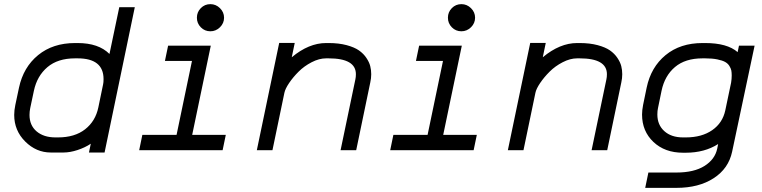

<svg xmlns="http://www.w3.org/2000/svg" viewBox="-20 -718 3641 918"><path d="M142.1 -284.2 124.5 -201.2Q121.1 -184.6 121.1 -168.5Q121.1 -118.7 155 -89.8Q189 -61 245.1 -61H257.3Q337.4 -61 387 -99.9Q436.5 -138.7 450.2 -204.6L473.1 -315.4Q475.1 -324.2 475.1 -339.8Q475.1 -439 351.1 -439H338.9Q256.3 -439 206.8 -397Q157.2 -355 142.1 -284.2ZM338.9 -512.2H351.1Q451.2 -512.2 503.4 -460L550.3 -683.6H624.5L480 11.2H405.3L414.1 -30.8Q386.2 -12.2 350.3 -0.5Q314.5 11.2 283.7 11.2H222.7Q153.3 11.2 100.6 -41.3Q47.9 -93.8 47.9 -168.5Q47.9 -190.4 53.2 -215.8L70.8 -298.8Q91.8 -397 162.4 -454.6Q232.9 -512.2 338.9 -512.2Z M1044.4 0H645.5L660.6 -73.2H824.2L897.9 -426.8H768.6L783.7 -499.5H987.8L898.9 -73.2H1059.6ZM985.8 -698.2Q1012.2 -698.2 1031.7 -679Q1051.3 -659.7 1051.3 -633.3Q1051.3 -606.9 1031.7 -587.6Q1012.2 -568.4 985.8 -568.4Q959 -568.4 940.2 -587.4Q921.4 -606.4 921.4 -633.3Q921.4 -660.2 940.2 -679.2Q959 -698.2 985.8 -698.2Z M1679.2 -338.9Q1681.6 -349.6 1681.6 -363.3Q1681.6 -439 1551.3 -439H1539.1Q1505.9 -439 1470 -420.4Q1434.1 -401.9 1407.5 -375.2Q1380.9 -348.6 1362.3 -321Q1343.8 -293.5 1339.8 -274.4L1282.7 0H1208L1314.9 -512.7H1389.2L1375 -444.3Q1456.5 -512.2 1539.1 -512.2H1551.3Q1599.6 -512.2 1637 -502.2Q1674.3 -492.2 1696 -477.1Q1717.8 -461.9 1731.7 -441.2Q1745.6 -420.4 1750.2 -401.9Q1754.9 -383.3 1754.9 -363.3Q1754.9 -343.8 1750.5 -324.2L1683.1 0H1608.4Z M2244.6 0H1845.7L1860.8 -73.2H2024.4L2098.1 -426.8H1968.8L1983.9 -499.5H2188L2099.1 -73.2H2259.8ZM2186 -698.2Q2212.4 -698.2 2231.9 -679Q2251.5 -659.7 2251.5 -633.3Q2251.5 -606.9 2231.9 -587.6Q2212.4 -568.4 2186 -568.4Q2159.2 -568.4 2140.4 -587.4Q2121.6 -606.4 2121.6 -633.3Q2121.6 -660.2 2140.4 -679.2Q2159.2 -698.2 2186 -698.2Z M2879.4 -338.9Q2881.8 -349.6 2881.8 -363.3Q2881.8 -439 2751.5 -439H2739.3Q2706.1 -439 2670.2 -420.4Q2634.3 -401.9 2607.7 -375.2Q2581.1 -348.6 2562.5 -321Q2543.9 -293.5 2540 -274.4L2482.9 0H2408.2L2515.1 -512.7H2589.4L2575.2 -444.3Q2656.7 -512.2 2739.3 -512.2H2751.5Q2799.8 -512.2 2837.2 -502.2Q2874.5 -492.2 2896.2 -477.1Q2918 -461.9 2931.9 -441.2Q2945.8 -420.4 2950.4 -401.9Q2955.1 -383.3 2955.1 -363.3Q2955.1 -343.8 2950.7 -324.2L2883.3 0H2808.6Z M3143.1 -284.2 3126 -201.2Q3123 -188.5 3123 -170.4Q3123 -121.1 3156.2 -91.1Q3189.5 -61 3245.6 -61H3258.8Q3335.4 -61 3385.3 -95.7Q3435.1 -130.4 3447.8 -190.4L3475.6 -322.8Q3478.5 -340.8 3478.5 -356.9Q3478.5 -371.1 3476.6 -381.1Q3474.6 -391.1 3467.3 -402.8Q3460 -414.6 3446.8 -421.9Q3433.6 -429.2 3409.4 -434.1Q3385.3 -439 3351.6 -439H3338.9Q3256.3 -439 3207.3 -397.5Q3158.2 -356 3143.1 -284.2ZM3338.9 -512.2H3351.6Q3457 -512.2 3506.8 -468.8L3513.2 -499.5H3587.9L3480.5 7.3Q3463.4 87.9 3392.3 134Q3321.3 180.2 3214.4 180.2H3064.9L3080.1 106.9H3214.4Q3298.3 106.9 3348.4 75.4Q3398.4 43.9 3409.2 -7.3L3413.6 -29.3Q3348.6 12.2 3258.8 12.2H3245.6Q3158.7 12.2 3104.2 -39.3Q3049.8 -90.8 3049.8 -170.4Q3049.8 -189.9 3054.7 -215.8L3071.8 -298.8Q3092.3 -397 3162.4 -454.6Q3232.4 -512.2 3338.9 -512.2Z"/></svg>

Font: Anka/Coder
Style: Italic
Weight: 400
Italic angle: -12°
Monospace: yes
Version: Version 001.100